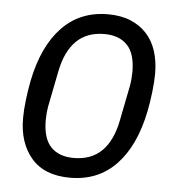

<svg xmlns="http://www.w3.org/2000/svg" viewBox="-44 -570 580 624"><g transform="rotate(5 245.5 -258.0)"><path d="M207 12Q123 12 80.5 -37.5Q38 -87 38 -167Q38 -193 42 -227Q46 -261 52 -291Q75 -405 134 -466.5Q193 -528 284 -528Q326 -528 357.5 -515Q389 -502 410.5 -478.5Q432 -455 442.5 -422Q453 -389 453 -349Q453 -323 449 -289Q445 -255 439 -225Q416 -111 357 -49.5Q298 12 207 12ZM213 -53Q270 -53 304.5 -87Q339 -121 352 -187L375 -303Q377 -315 378 -327Q379 -339 379 -348Q379 -408 352.5 -435.5Q326 -463 278 -463Q221 -463 186.5 -429Q152 -395 139 -329L116 -213Q114 -201 113 -189Q112 -177 112 -168Q112 -108 138.5 -80.5Q165 -53 213 -53Z"/></g></svg>

Font: IBM Plex Sans Condensed
Style: Italic
Weight: 400
Width: 3
Italic angle: -11°
Designer: Mike Abbink, Paul van der Laan, Pieter van Rosmalen
Foundry: Bold Monday
Version: Version 1.3